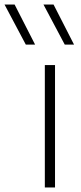

<svg xmlns="http://www.w3.org/2000/svg" viewBox="-102 -828 358 848"><path d="M96 0V-540.5H141V0ZM12 -631 -82 -808H-37.5L53 -631ZM184 -631 90 -808H134.5L225 -631Z"/></svg>

Font: Encode Sans Expanded ExtraLight
Style: Regular
Weight: 275
Width: 7
Designer: Multiple Designers
Foundry: Impallari Type
Version: Version 2.000